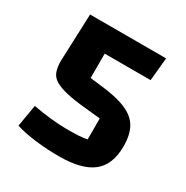

<svg xmlns="http://www.w3.org/2000/svg" viewBox="-150 -749 859 888"><g transform="rotate(30 279.5 -305.0)"><path d="M283 15Q220 15 160 8Q100 1 50 -14L70 -131Q119 -122 165.5 -117Q212 -112 250 -112Q290 -112 315.5 -113.5Q341 -115 359 -119V-231L280 -239Q216 -245 175 -254.5Q134 -264 110.5 -278Q87 -292 78.5 -315Q70 -338 70 -371L80 -625H486L474 -502H229V-372L288 -365Q373 -356 424 -334.5Q475 -313 497 -274.5Q519 -236 519 -174Q519 -76 461.5 -30.5Q404 15 283 15Z"/></g></svg>

Font: Changa SemiBold
Style: Regular
Weight: 600
Designer: Eduardo Rodriguez Tunni
Foundry: Eduardo Rodriguez Tunni
Version: Version 3.002; ttfautohint (v1.8.2)